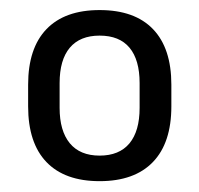

<svg xmlns="http://www.w3.org/2000/svg" viewBox="-20 -666 386 372"><path d="M173 -315Q105.5 -315 70 -352Q34.5 -389 34.5 -460V-502Q34.5 -572.5 70 -609.5Q105.5 -646.5 173 -646.5Q241 -646.5 276.5 -609.5Q312 -572.5 312 -502V-460Q312 -389 276.2 -352Q240.5 -315 173 -315ZM173 -364.5Q211 -364.5 230.8 -388.2Q250.5 -412 250.5 -457V-505Q250.5 -550 231 -573.5Q211.5 -597 173 -597Q135 -597 115.2 -573.5Q95.5 -550 95.5 -505V-457Q95.5 -412.5 115.2 -388.5Q135 -364.5 173 -364.5Z"/></svg>

Font: Anek Devanagari Medium
Style: Regular
Weight: 400
Version: Version 1.003